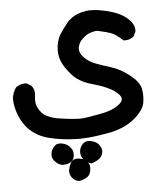

<svg xmlns="http://www.w3.org/2000/svg" viewBox="-53 -343 601 711"><g transform="rotate(-5 247.5 12.0)"><path d="M214.8 325.2Q197.3 325.2 186.5 309.6Q178.7 298.8 178.7 286.1Q178.7 281.2 180.7 275.4Q184.6 258.8 193.4 249Q201.2 242.2 213.9 242.2Q219.7 242.2 230.5 245.1Q245.1 248 252 259.8Q257.8 268.6 257.8 278.8Q257.8 289.1 255.9 294.4Q253.9 299.8 253.4 301.8Q252.9 303.7 252 304.7Q246.1 313.5 236.8 317.9Q227.5 322.3 215.8 325.2ZM239.3 188.5Q248 180.7 259.8 180.7Q267.6 180.7 278.3 184.6Q289.1 188.5 296.9 196.3L303.7 207Q307.6 213.9 307.6 221.7Q307.6 229.5 304.7 235.4Q301.8 243.2 296.9 247.1Q288.1 256.8 263.7 264.6Q247.1 258.8 236.3 247.6Q225.6 236.3 225.6 219.2Q225.6 202.1 239.3 188.5ZM136.7 185.5Q142.6 180.7 154.3 180.7Q161.1 180.7 171.9 184.6Q182.6 188.5 189.5 196.3L198.2 208Q201.2 216.8 201.2 224.6Q201.2 251 177.7 257.8Q168.9 260.7 156.2 260.7Q141.6 257.8 130.4 246.1Q119.1 234.4 119.1 222.7Q119.1 210.9 123 203.1Q127 195.3 129.9 191.9Q132.8 188.5 136.7 185.5ZM246.1 168.9Q241.2 169.9 227.5 169.9Q213.9 169.9 185.5 168Q149.4 165 114.3 156.2Q71.3 145.5 42 116.2Q21.5 95.7 8.8 65.4Q-4.9 30.3 -4.9 3.9Q-4.9 0 -4.9 -2Q-2 -22.5 9.8 -40Q24.4 -51.8 43.9 -51.8Q45.9 -51.8 49.8 -51.8L66.4 -42Q78.1 -29.3 78.1 -11.7Q78.1 -8.8 77.1 -2.9Q76.2 2.9 76.2 11.7Q76.2 31.2 84 43.9Q94.7 64.5 112.8 73.7Q130.9 83 151.4 86.9Q208 95.7 234.4 95.7Q238.3 95.7 248 95.2Q257.8 94.7 305.7 85.9Q364.3 76.2 388.7 51.8Q396.5 43 396.5 36.1Q396.5 27.3 386.2 17.1Q376 6.8 362.3 -1Q334 -16.6 291 -28.3Q242.2 -42 217.3 -71.3Q192.4 -100.6 184.1 -120.6Q175.8 -140.6 175.8 -162.1Q175.8 -195.3 190.4 -220.7Q203.1 -241.2 221.7 -263.7Q242.2 -287.1 274.4 -295.9Q293 -300.8 309.1 -300.8Q325.2 -300.8 338.9 -298.8Q397.5 -289.1 428.7 -269.5Q468.8 -243.2 468.8 -213.9Q468.8 -208 467.8 -206.1L460 -190.4Q446.3 -178.7 428.7 -178.7Q426.8 -178.7 421.9 -178.7Q398.4 -201.2 381.8 -208Q365.2 -214.8 336.9 -220.7Q331.1 -222.7 324.7 -222.7Q318.4 -222.7 312.5 -220.7Q289.1 -216.8 271.5 -198.2Q259.8 -187.5 255.9 -172.9Q253.9 -167 253.9 -162.1Q253.9 -144.5 270.5 -128.4Q287.1 -112.3 306.6 -104.5Q332 -94.7 366.7 -84Q401.4 -73.2 433.6 -47.9Q466.8 -22.5 473.6 2.9Q476.6 17.6 476.6 33.2Q476.6 43.9 474.6 56.6Q469.7 85.9 432.1 116.7Q394.5 147.5 333.5 158.2Q272.5 168.9 246.1 168.9Z"/></g></svg>

Font: JasonHandwriting2
Style: SemiBold
Weight: 600
Version: Version 1.04.7